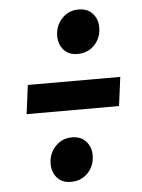

<svg xmlns="http://www.w3.org/2000/svg" viewBox="-49 -689 528 716"><g transform="rotate(-5 215.5 -331.0)"><path d="M118 -85Q118 -123 143 -150Q168 -177 206 -177Q239 -177 258 -156Q277 -135 277 -104Q277 -65 252 -38.5Q227 -12 188 -12Q155 -12 136.5 -33Q118 -54 118 -85ZM184 -558Q184 -596 209 -623Q234 -650 272 -650Q305 -650 324 -629Q343 -608 343 -577Q343 -538 318 -511.5Q293 -485 254 -485Q221 -485 202.5 -506Q184 -527 184 -558ZM45 -278 59 -386H405L391 -278Z"/></g></svg>

Font: Fira Sans Extra Condensed SemiBold
Style: Italic
Weight: 600
Width: 3
Italic angle: -8°
Designer: Carrois Corporate & Edenspiekermann AG
Foundry: Carrois Corporate GbR & Edenspiekermann AG
Version: Version 4.203